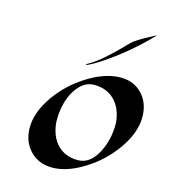

<svg xmlns="http://www.w3.org/2000/svg" viewBox="-109 -807 794 902"><g transform="rotate(15 288.0 -355.5)"><path d="M227.5 8.3Q191.9 8.3 164.6 -3.7Q137.2 -15.6 118.2 -36.6Q77.6 -80.6 77.6 -147Q77.6 -221.7 135.3 -303.7Q188 -378.9 271.5 -431.2Q356 -483.9 430.7 -483.9Q496.1 -483.9 537.1 -439.5Q576.2 -396.5 576.2 -329.6Q576.2 -254.4 519 -172.9Q464.8 -95.7 384.3 -44.9Q300.3 8.3 227.5 8.3ZM463.4 -264.6Q463.4 -290 454.1 -319.6Q444.8 -349.1 426.8 -371.1Q387.2 -418.5 318.8 -418.5Q277.8 -418.5 246.1 -382.8Q206.1 -338.4 194.3 -259.8Q191.4 -238.3 191.4 -212.4Q191.4 -186.5 200.2 -157Q209 -127.4 227.1 -105Q266.1 -56.6 335 -56.6Q395.5 -56.6 432.6 -129.9Q463.4 -190.9 463.4 -264.6ZM543.9 -720.2Q447.3 -617.7 331.1 -540Q291.5 -513.2 256.8 -497.6L258.3 -503.4Q297.9 -525.4 331.8 -555.4Q365.7 -585.4 386.5 -606.2Q407.2 -627 417 -637.2Q437.5 -658.7 447 -665Q456.5 -671.4 466.6 -677.5Q476.6 -683.6 487.8 -689.9Q499 -696.3 509.8 -702.1Q524.4 -710.4 543.9 -720.2Z"/></g></svg>

Font: Fondamento
Style: Italic
Weight: 400
Italic angle: -12°
Version: Version 1.000